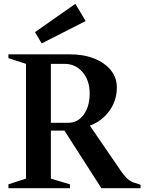

<svg xmlns="http://www.w3.org/2000/svg" viewBox="-20 -984 755 1004"><path d="M24 0V-20L116 -50V-650L24 -680V-700H344Q417 -700 472.5 -678Q528 -656 559.5 -617Q591 -578 591 -527Q591 -459 552.5 -405Q514 -351 450 -327L611 -92Q627 -68 643 -52.5Q659 -37 678 -30L715 -18V0H510L317 -301H246V-50L346 -20V0ZM318 -650H246V-342H338Q387 -342 418 -385Q449 -428 449 -495Q449 -563 412 -606.5Q375 -650 318 -650ZM198 -757 163 -816 374 -964 428 -874Z"/></svg>

Font: Wittgenstein Semibold
Style: Regular
Weight: 600
Designer: Jörg Drees
Foundry: Jörg Drees
Version: Version 1.303; ttfautohint (v1.8.4.7-5d5b)